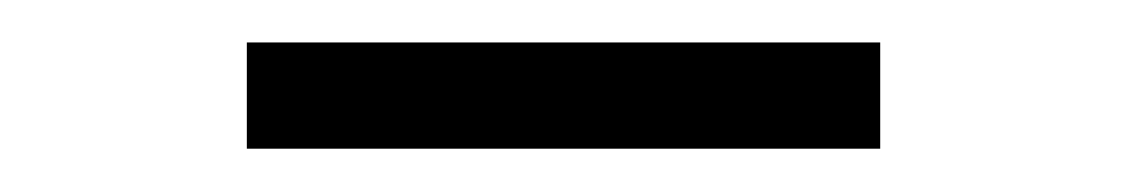

<svg xmlns="http://www.w3.org/2000/svg" viewBox="-20 -597 528 90"><path d="M95.7 -527.3H392.6V-577.1H95.7Z"/></svg>

Font: Abhaya Libre Medium
Style: Regular
Weight: 500
Designer: Pushpananda Ekanayake, Sol Matas, Pathum Egodawatta
Foundry: Mooniak
Version: Version 1.050 ; ttfautohint (v1.6)